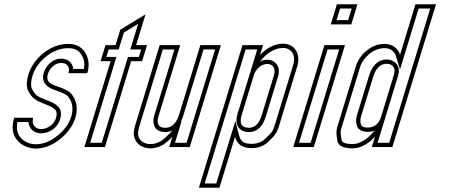

<svg xmlns="http://www.w3.org/2000/svg" viewBox="-20 -687 2096 897"><path d="M171.9 -84C144 -84 125.8 -106.5 135.1 -137H46.1C37.7 -109.7 36.7 -85.2 43.1 -63.5C54.9 -23.5 97.2 7 147.1 7C185.7 7 223.3 -7.5 259.9 -36.5C296.4 -65.5 320.6 -99.3 332.4 -138C342.8 -172.1 339.4 -205.7 325.3 -231C310.7 -257.3 296.3 -264.3 265.9 -277L237.9 -287C213.5 -295.8 193.4 -308 203.8 -342C211.1 -366.1 235.6 -393 265.4 -393C292.8 -393 308.8 -374.7 299.7 -345H387.7C398.5 -380.3 395.5 -412 378.7 -440C361.9 -468 335.2 -482 298.6 -482C211.1 -482 134.8 -410.8 113.5 -341C102.9 -306.3 102.4 -279.8 112.1 -261.5C131.4 -225.1 148.8 -217.7 187 -202L203.8 -195C221.1 -188.3 233 -180.8 239.4 -172.5C245.9 -164.2 246.5 -151.3 241.2 -134C233.2 -108 204.3 -84 171.9 -84ZM171.9 -64C213.7 -64 249.7 -93.5 260.3 -128.2C266.3 -147.7 267.9 -168.4 255.3 -184.7C245.2 -197.7 229.7 -206.5 211.2 -213.6L194.6 -220.5C156 -236.4 146.6 -239.1 129.8 -270.9C124 -281.8 122.6 -302.5 132.6 -335.2C151.6 -397.4 221.8 -462 298.6 -462C329.8 -462 348.6 -451.4 361.6 -429.7C373.2 -410.2 376.6 -389.7 372.1 -365H322.1C319.5 -396.7 293.3 -413 265.4 -413C223.3 -413 193.8 -377.8 184.6 -347.8C169.9 -299.7 205.1 -277.5 231.2 -268.2L258.7 -258.3C289.5 -245.4 296 -242.6 307.8 -221.3C318.9 -201.4 322.3 -173.3 313.3 -143.8C302.8 -109.5 281.4 -79.1 247.4 -52.2C213.6 -25.3 180.5 -13 147.1 -13C105 -13 71.2 -39 62.3 -69.1C58.2 -82.9 57.9 -98.6 61.6 -117H112.8C115.4 -84.4 141.2 -64 171.9 -64Z M374.2 0H470.2L592.8 -401H643.8L666.8 -476H615.8L659.8 -620L541.8 -548L519.8 -476H472.8L449.8 -401H496.8ZM401.3 -20 523.9 -421H476.9L487.6 -456H534.6L558.7 -534.9L625.3 -575.5L588.7 -456H639.7L629 -421H578L455.4 -20Z M785.2 -48 770.5 0H866.5L1012 -476H916L817.6 -154C808.4 -124 791.4 -90 752 -90C734.7 -90 724.1 -95 720.1 -105C712.5 -124.4 718.7 -137.9 723.6 -154L822 -476H726L616.6 -118C611.5 -101.3 608.1 -88.7 606.5 -80C596.8 -29.1 635 6 681.7 6C729.1 6 758.4 -20.1 785.2 -48ZM824.8 -118.2C830 -128.3 833.8 -138.7 836.7 -148.2L930.8 -456H985L851.7 -20H797.5L828.8 -122.4ZM785.8 -77.5 770.8 -61.8C744.4 -34.4 720.7 -14 681.7 -14C677.3 -14 673 -14.4 668.9 -15.2C639.3 -20.6 619.8 -43.2 626.1 -76.3C627.5 -83.6 630.7 -95.9 635.7 -112.2L740.8 -456H795L704.5 -159.8C700.3 -146.1 690.9 -124.5 701.5 -97.7C709.9 -76.4 731.9 -70 752 -70C764.1 -70 775.8 -72.8 785.8 -77.5Z M1194.8 -430 1208.8 -476H1112.8L909.2 190H1005.2L1078 -48C1087.2 -12.7 1112.8 5 1154.8 5C1186.1 5 1211.6 -4.3 1231.4 -23C1264.7 -54.6 1272.6 -63.2 1284.8 -103L1368.6 -377C1386.6 -436 1356 -483 1302 -483C1257.1 -483 1218.9 -455.9 1194.8 -430ZM1228.9 -388C1257.1 -388 1269.1 -365.5 1259.7 -335L1202.9 -149C1194.3 -121 1179.1 -90 1141.8 -90C1106.8 -90 1097.9 -113.1 1108.9 -149L1165.7 -335C1173.6 -360.8 1196.8 -388 1228.9 -388ZM1209.4 -416.4C1231.5 -440.1 1265.3 -463 1302 -463C1308.7 -463 1314.7 -462.1 1320 -460.5C1345.9 -452.5 1362.4 -425.1 1349.5 -382.8L1265.7 -108.8C1254.1 -71.1 1251.2 -69.4 1217.6 -37.5C1202 -22.7 1182.1 -15 1154.8 -15C1119.2 -15 1104.1 -27.1 1097.4 -53L1079.5 -121.5L990.4 170H936.3L1127.6 -456H1181.8L1150.3 -352.8ZM1228.9 -408C1184.6 -408 1156.1 -371.8 1146.6 -340.8L1089.7 -154.8C1086.5 -144.1 1084.5 -133.8 1084.5 -123.7C1084.3 -92.2 1106.9 -70 1141.8 -70C1193.6 -70 1213.3 -114.6 1222 -143.2L1278.9 -329.2C1281.4 -337.3 1282.8 -345.4 1282.9 -353.4C1283.2 -383.6 1261.8 -408 1228.9 -408Z M1350 0H1446L1591.6 -476H1495.6ZM1525.2 -573H1621.2L1650 -667H1554ZM1377.1 -20 1510.4 -456H1564.5L1431.2 -20ZM1552.3 -593 1568.8 -647H1622.9L1606.4 -593Z M1776.5 -482C1712.6 -482 1658.6 -430 1643 -379L1564.4 -122C1552.7 -83.8 1547.8 -77.8 1556.1 -29.5C1560.2 -5.8 1583.9 6 1627.3 6C1671.5 6 1709.1 -23.1 1732.1 -49L1717.1 0H1813.1L2017 -667H1921L1848.9 -431C1840 -460.2 1813.8 -482 1776.5 -482ZM1821.9 -344.5C1820.1 -337.5 1818.2 -330.7 1816.2 -324L1759.6 -139C1751.9 -113.9 1733.3 -91 1697.9 -91C1679.3 -91 1668.6 -96.3 1665.8 -107C1660.6 -127.4 1665.2 -137.6 1669.9 -153L1722.2 -324C1731.6 -354.7 1747.5 -389 1788 -389C1810.7 -389 1829 -371.8 1821.9 -344.5ZM1776.5 -462C1805.3 -462 1823.4 -446.1 1829.7 -425.2L1848.8 -362.3L1935.8 -647H1990L1798.3 -20H1744.1L1778 -130.7L1717.1 -62.3C1695.8 -38.3 1662.6 -14 1627.3 -14C1585.2 -14 1577.2 -24.9 1575.8 -32.9C1567.8 -79.5 1571.3 -76.1 1583.5 -116.2L1662.1 -373.2C1675.5 -416.9 1723.4 -462 1776.5 -462ZM1841.3 -339.5C1842.6 -344.6 1843.4 -349.8 1843.5 -354.8C1844.1 -388.5 1816.3 -409 1788 -409C1732.7 -409 1712.5 -360.6 1703 -329.8L1650.8 -158.8C1646.6 -145.1 1639.9 -127.5 1646.5 -102C1652.7 -77.7 1677.1 -71 1697.9 -71C1744 -71 1769.5 -102.8 1778.7 -133.2L1835.3 -318.2C1837.4 -325.1 1839.4 -332.2 1841.3 -339.5Z"/></svg>

Font: Din Kursivschrift
Style: EngGhost
Weight: 400
Version: Version 1.089